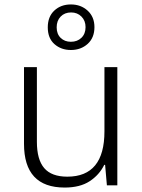

<svg xmlns="http://www.w3.org/2000/svg" viewBox="-20 -834 640 864"><path d="M271 10Q88 10 88 -187V-532H146V-196Q146 -116 179 -77.5Q212 -39 283 -39Q450 -39 450 -243V-532H508V0H461L453 -92H449Q427 -47 383.5 -18.5Q340 10 271 10ZM299 -609Q255 -609 225 -635.5Q195 -662 195 -711Q195 -759 224.5 -786.5Q254 -814 299 -814Q344 -814 374.5 -786Q405 -758 405 -712Q405 -664 374.5 -636.5Q344 -609 299 -609ZM299 -646Q328 -646 346.5 -664Q365 -682 365 -712Q365 -741 346.5 -759.5Q328 -778 300 -778Q271 -778 253 -759.5Q235 -741 235 -711Q235 -681 253 -663.5Q271 -646 299 -646Z"/></svg>

Font: Noto Sans Mono Light
Style: Regular
Weight: 300
Designer: Monotype Design Team
Foundry: Monotype Imaging Inc.
Version: Version 2.014; ttfautohint (v1.8.4.7-5d5b)